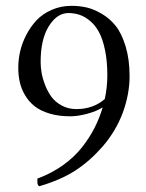

<svg xmlns="http://www.w3.org/2000/svg" viewBox="-20 -630 505 662"><path d="M341.3 -288.6Q350.1 -329.6 350.1 -370.1Q350.1 -419.4 342 -457.8Q334 -496.1 321 -519.8Q308.1 -543.5 290 -558.3Q272 -573.2 253.9 -579.1Q235.8 -585 215.8 -585Q176.8 -585 148.4 -539.8Q120.1 -494.6 120.1 -416Q120.1 -399.4 123.3 -379.9Q126.5 -360.4 135.3 -337.4Q144 -314.5 157.2 -296.4Q170.4 -278.3 192.9 -266.1Q215.3 -253.9 243.2 -253.9Q301.3 -253.9 341.3 -288.6ZM334 -259.8Q312.5 -246.1 280 -237.5Q247.6 -229 222.2 -229Q182.6 -229 151.4 -238.3Q120.1 -247.6 100.1 -263.2Q80.1 -278.8 66.9 -300.8Q53.7 -322.8 48.3 -346.4Q43 -370.1 43 -397Q43 -423.8 49.3 -452.1Q55.7 -480.5 70.3 -509Q85 -537.6 105.7 -559.8Q126.5 -582 158 -595.9Q189.5 -609.9 227.1 -609.9Q252.9 -609.9 277.6 -604.5Q302.2 -599.1 330.3 -582.8Q358.4 -566.4 378.9 -540.8Q399.4 -515.1 413.1 -470.2Q426.8 -425.3 426.8 -367.2Q426.8 -305.7 403.3 -241.2Q379.4 -177.7 334 -125Q290 -74.7 239.7 -42Q189 -9.3 115.2 12.2Q113.3 11.2 112.1 9.3Q110.8 7.3 110.1 5.9Q109.4 4.4 109.1 1.5Q108.9 -1.5 108.9 -2.9V-8.8V-14.2Q157.7 -32.2 197 -60.3Q236.3 -88.4 262.7 -122.1Q289.1 -155.8 306.2 -189.5Q323.2 -223.1 334 -259.8Z"/></svg>

Font: Linux Libertine Display G
Style: Regular
Weight: 400
Designer: Philipp H. Poll
Foundry: Philipp H. Poll
Version: Version 5.0.9